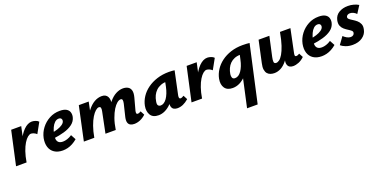

<svg xmlns="http://www.w3.org/2000/svg" viewBox="-15 -1205 4496 2262"><g transform="rotate(-20 2232.5 -74.5)"><path d="M103 0Q129 -137 171.5 -233.5Q214 -330 265 -381Q316 -432 368 -432Q388 -432 413 -424Q438 -416 452 -400L380 -270Q364 -285 344.5 -293Q325 -301 311 -301Q292 -301 268.5 -282Q245 -263 221.5 -225Q198 -187 178.5 -130.5Q159 -74 147 0ZM15 0 108 -424H234L142 0Z M599 14Q536 14 494.5 -13.5Q453 -41 437.5 -89.5Q422 -138 434 -201Q448 -267 489 -320.5Q530 -374 589.5 -406Q649 -438 720 -438Q772 -438 801 -421.5Q830 -405 839 -377Q848 -349 841 -317Q829 -266 786 -233.5Q743 -201 680 -183Q617 -165 545 -156L540 -223Q583 -230 620.5 -242Q658 -254 683.5 -272Q709 -290 714 -311Q717 -321 714.5 -331.5Q712 -342 703.5 -349Q695 -356 678 -356Q650 -356 627.5 -335Q605 -314 590 -281Q575 -248 566 -209Q558 -172 561 -143.5Q564 -115 582 -99.5Q600 -84 636 -84Q660 -84 690 -93.5Q720 -103 749 -123L783 -60Q754 -35 722.5 -18Q691 -1 659.5 6.5Q628 14 599 14Z M1496 8Q1469 8 1448.5 -2.5Q1428 -13 1420.5 -37.5Q1413 -62 1422 -103L1460 -260Q1466 -287 1463 -303.5Q1460 -320 1441 -320Q1420 -320 1395 -299.5Q1370 -279 1345 -239Q1320 -199 1298.5 -139Q1277 -79 1265 0H1199Q1223 -118 1257.5 -200.5Q1292 -283 1334 -334Q1376 -385 1421.5 -408.5Q1467 -432 1510 -432Q1546 -432 1572 -417.5Q1598 -403 1607 -371Q1616 -339 1602 -286L1560 -131Q1556 -112 1559 -101.5Q1562 -91 1576 -91Q1583 -91 1592 -94Q1601 -97 1615 -106L1642 -55Q1608 -23 1570.5 -7.5Q1533 8 1496 8ZM865 0 956 -424H1080L992 0ZM935 0Q957 -110 990 -191.5Q1023 -273 1063.5 -326Q1104 -379 1150 -405.5Q1196 -432 1244 -432Q1297 -432 1317.5 -393Q1338 -354 1322 -286L1253 0H1136L1189 -260Q1195 -287 1191.5 -303.5Q1188 -320 1168 -320Q1150 -320 1126 -299.5Q1102 -279 1077.5 -239Q1053 -199 1031.5 -139Q1010 -79 996 0Z M1801 10Q1729 10 1700.5 -37Q1672 -84 1685 -151Q1696 -207 1729 -257.5Q1762 -308 1815 -346.5Q1868 -385 1936.5 -407Q2005 -429 2086 -429Q2111 -429 2127 -427.5Q2143 -426 2157 -424L2095 -131Q2087 -89 2111 -89Q2119 -89 2129.5 -93.5Q2140 -98 2153 -106L2180 -54Q2143 -22 2108.5 -7Q2074 8 2037 8Q2012 8 1993 -2.5Q1974 -13 1967 -37.5Q1960 -62 1969 -103L1999 -246L2068 -277Q2053 -211 2025 -158Q1997 -105 1961 -67.5Q1925 -30 1884 -10Q1843 10 1801 10ZM1863 -90Q1884 -90 1904 -103Q1924 -116 1941 -140.5Q1958 -165 1972 -200Q1986 -235 1995 -278L2015 -377L2071 -327Q2061 -331 2051 -331.5Q2041 -332 2031 -332Q1985 -332 1949.5 -318.5Q1914 -305 1889 -281Q1864 -257 1848.5 -225Q1833 -193 1827 -154Q1820 -117 1831.5 -103.5Q1843 -90 1863 -90Z M2303 0Q2329 -137 2371.5 -233.5Q2414 -330 2465 -381Q2516 -432 2568 -432Q2588 -432 2613 -424Q2638 -416 2652 -400L2580 -270Q2564 -285 2544.5 -293Q2525 -301 2511 -301Q2492 -301 2468.5 -282Q2445 -263 2421.5 -225Q2398 -187 2378.5 -130.5Q2359 -74 2347 0ZM2215 0 2308 -424H2434L2342 0Z M2806 289 2912 -194 2997 -277Q2982 -211 2955 -158.5Q2928 -106 2892.5 -69Q2857 -32 2816 -12.5Q2775 7 2731 7Q2662 7 2632 -37Q2602 -81 2615 -151Q2626 -207 2658.5 -257.5Q2691 -308 2742.5 -346.5Q2794 -385 2861.5 -407Q2929 -429 3009 -429Q3039 -429 3059.5 -427.5Q3080 -426 3097 -424L2939 289ZM2796 -93Q2819 -93 2839 -106Q2859 -119 2876 -143.5Q2893 -168 2906.5 -201.5Q2920 -235 2929 -278L2951 -377L3001 -327Q2988 -330 2975.5 -331Q2963 -332 2950 -332Q2906 -332 2873 -318.5Q2840 -305 2816.5 -281.5Q2793 -258 2778.5 -226Q2764 -194 2758 -157Q2754 -131 2762 -112Q2770 -93 2796 -93Z M3252 10Q3226 10 3203 2Q3180 -6 3165 -24Q3150 -42 3145 -73Q3140 -104 3151 -151L3210 -424H3345L3291 -178Q3283 -142 3285 -119Q3287 -96 3313 -96Q3331 -96 3352.5 -111.5Q3374 -127 3396.5 -164.5Q3419 -202 3440 -265Q3461 -328 3478 -424H3541Q3517 -299 3484.5 -215Q3452 -131 3414 -82Q3376 -33 3335 -11.5Q3294 10 3252 10ZM3488 8Q3462 8 3444 -3Q3426 -14 3419 -38.5Q3412 -63 3421 -103L3487 -424H3609L3548 -131Q3544 -111 3546.5 -101Q3549 -91 3563 -91Q3571 -91 3580 -94Q3589 -97 3603 -106L3630 -55Q3596 -22 3559 -7Q3522 8 3488 8Z M3845 14Q3782 14 3740.5 -13.5Q3699 -41 3683.5 -89.5Q3668 -138 3680 -201Q3694 -267 3735 -320.5Q3776 -374 3835.5 -406Q3895 -438 3966 -438Q4018 -438 4047 -421.5Q4076 -405 4085 -377Q4094 -349 4087 -317Q4075 -266 4032 -233.5Q3989 -201 3926 -183Q3863 -165 3791 -156L3786 -223Q3829 -230 3866.5 -242Q3904 -254 3929.5 -272Q3955 -290 3960 -311Q3963 -321 3960.5 -331.5Q3958 -342 3949.5 -349Q3941 -356 3924 -356Q3896 -356 3873.5 -335Q3851 -314 3836 -281Q3821 -248 3812 -209Q3804 -172 3807 -143.5Q3810 -115 3828 -99.5Q3846 -84 3882 -84Q3906 -84 3936 -93.5Q3966 -103 3995 -123L4029 -60Q4000 -35 3968.5 -18Q3937 -1 3905.5 6.5Q3874 14 3845 14Z M4234 13Q4186 13 4147.5 -1.5Q4109 -16 4087 -36L4153 -127Q4170 -110 4194 -96Q4218 -82 4242 -82Q4262 -82 4274.5 -92Q4287 -102 4289 -116Q4293 -134 4278 -147Q4263 -160 4240 -174Q4217 -188 4195 -207Q4173 -226 4162 -253.5Q4151 -281 4159 -322Q4172 -381 4220 -409.5Q4268 -438 4332 -438Q4372 -438 4406.5 -428Q4441 -418 4465 -403L4406 -311Q4390 -329 4368 -339Q4346 -349 4326 -349Q4307 -349 4294.5 -340Q4282 -331 4280 -319Q4277 -303 4292.5 -290Q4308 -277 4332 -262.5Q4356 -248 4378.5 -229Q4401 -210 4413.5 -181.5Q4426 -153 4416 -111Q4405 -56 4356 -21.5Q4307 13 4234 13Z"/></g></svg>

Font: Ysabeau ExtraBold
Style: Italic
Weight: 800
Italic angle: -12°
Designer: Christian Thalmann (Catharsis Fonts)
Version: Version 2.002